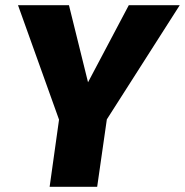

<svg xmlns="http://www.w3.org/2000/svg" viewBox="-20 -715 708 735"><path d="M389 -258 352 0H170L206 -257L49 -695H244L317 -400L473 -695H668Z"/></svg>

Font: Trujillo ExtraBold
Style: Italic
Weight: 800
Italic angle: -8°
Designer: Fira Sans original fonts by bBox Type GmbH, Carrois Corporate GbR, & Edenspiekermann AG / Changes by Cristiano Sobral
Foundry: Fira Sans original fonts by bBox Type GmbH, Carrois Corporate GbR, & Edenspiekermann AG / Changes by Cristiano Sobral
Version: Version 4.301;July 28, 2020;FontCreator 13.0.0.2655 64-bit